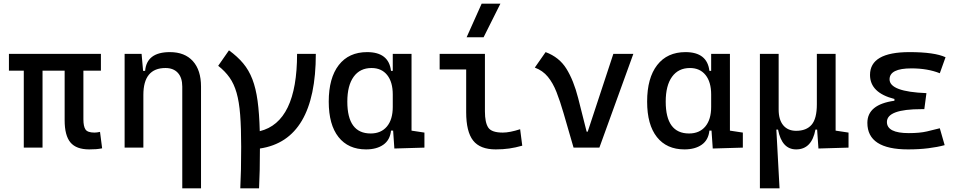

<svg xmlns="http://www.w3.org/2000/svg" viewBox="-20 -815 5313 1060"><path d="M472.7 9.8Q400.9 9.8 368.9 -28.6Q336.9 -66.9 336.9 -151.4V-424.8H214.8V0H111.3V-424.8H29.3V-517.6H537.1V-424.8H440.4V-156.2Q440.4 -117.7 451.9 -100.3Q463.4 -83 502 -83Q508.8 -83 515.9 -84Q522.9 -85 532.2 -86.9L543.9 3.9Q525.9 7.3 510.7 8.5Q495.6 9.8 472.7 9.8Z M986.3 224.6V-336.9Q986.3 -386.2 961.9 -412.8Q937.5 -439.5 893.6 -439.5Q771.5 -439.5 771.5 -291V0H668V-517.6H761.7L770 -423.8H781.2Q790 -527.3 918 -527.3Q1000 -527.3 1044.9 -477.5Q1089.8 -427.7 1089.8 -336.9V224.6Z M1306.6 224.6Q1309.1 176.8 1310.3 119.4Q1311.5 62 1311.5 -4.9Q1311.5 -108.9 1305.9 -181.2Q1300.3 -253.4 1286.1 -302.7Q1272 -352.1 1247.3 -387Q1222.7 -421.9 1184.6 -451.7L1244.1 -537.1Q1290.5 -503.4 1322.3 -465.6Q1354 -427.7 1373.3 -377.7Q1392.6 -327.6 1402.1 -258.1Q1411.6 -188.5 1414.1 -90.8Q1620.1 -141.1 1620.1 -517.6H1723.6Q1723.6 -41 1415 4.9Q1415 68.8 1413.8 123.5Q1412.6 178.2 1410.2 224.6Z M2001 9.8Q1902.8 9.8 1848.9 -58.3Q1794.9 -126.5 1794.9 -253.9Q1794.9 -384.3 1850.3 -455.8Q1905.8 -527.3 2006.8 -527.3Q2126.5 -527.3 2138.7 -423.8H2148.4V-517.6H2252V-93.8L2323.2 -83V0L2157.2 4.9L2150.4 -93.8H2138.7Q2133.3 -42 2096.4 -16.1Q2059.6 9.8 2001 9.8ZM2148.4 -224.6V-293Q2148.4 -362.3 2117.4 -400.9Q2086.4 -439.5 2031.2 -439.5Q1967.3 -439.5 1932.4 -391.1Q1897.5 -342.8 1897.5 -253.9Q1897.5 -78.1 2026.4 -78.1Q2084 -78.1 2116.2 -116.7Q2148.4 -155.3 2148.4 -224.6Z M2716.8 9.8Q2630.4 9.8 2592 -39.1Q2553.7 -87.9 2553.7 -195.3V-431.6H2407.2V-517.6H2657.2V-200.2Q2657.2 -138.7 2675.5 -110.8Q2693.8 -83 2755.9 -83Q2793.9 -83 2851.6 -101.6L2863.3 -10.7Q2825.7 0 2791 4.9Q2756.3 9.8 2716.8 9.8ZM2556.2 -609.4 2639.2 -794.9H2742.7L2649.9 -609.4Z M3146.5 0 3091.3 -190.4Q3072.3 -255.9 3052.5 -306.4Q3032.7 -356.9 3004.6 -391.1Q2976.6 -425.3 2932.6 -441.9L2992.2 -527.3Q3067.4 -499.5 3107.2 -435.3Q3147 -371.1 3171.9 -273.4L3218.8 -87.9H3224.6L3366.2 -517.6H3476.6L3289.1 0Z M3758.8 9.8Q3660.6 9.8 3606.7 -58.3Q3552.7 -126.5 3552.7 -253.9Q3552.7 -384.3 3608.2 -455.8Q3663.6 -527.3 3764.6 -527.3Q3884.3 -527.3 3896.5 -423.8H3906.2V-517.6H4009.8V-93.8L4081.1 -83V0L3915 4.9L3908.2 -93.8H3896.5Q3891.1 -42 3854.2 -16.1Q3817.4 9.8 3758.8 9.8ZM3906.2 -224.6V-293Q3906.2 -362.3 3875.2 -400.9Q3844.2 -439.5 3789.1 -439.5Q3725.1 -439.5 3690.2 -391.1Q3655.3 -342.8 3655.3 -253.9Q3655.3 -78.1 3784.2 -78.1Q3841.8 -78.1 3874 -116.7Q3906.2 -155.3 3906.2 -224.6Z M4375.5 9.8Q4296.4 9.8 4275.4 -99.6H4266.1L4283.7 224.6H4175.3V-517.6H4278.8V-210Q4278.8 -153.8 4304.2 -123.3Q4329.6 -92.8 4375.5 -92.8Q4432.1 -92.8 4460.9 -126.5Q4489.7 -160.2 4489.7 -239.3V-517.6H4593.3V-93.8L4664.6 -83V0L4498.5 4.9L4491.2 -99.6H4481.9Q4461.4 9.8 4375.5 9.8Z M4993.2 9.8Q4768.6 9.8 4768.6 -136.7Q4768.6 -238.3 4918 -258.8V-268.6Q4783.2 -302.7 4783.2 -401.4Q4783.2 -527.3 5001 -527.3Q5139.2 -527.3 5200.2 -499L5168.5 -410.6Q5101.1 -437.5 5011.7 -437.5Q4891.1 -437.5 4891.1 -377Q4891.1 -308.6 5094.7 -300.8L5083 -212.4H5067.4Q4876.5 -212.4 4876.5 -141.6Q4876.5 -80.1 4997.1 -80.1Q5057.6 -80.1 5097.4 -89.4Q5137.2 -98.6 5168.5 -106.9L5195.3 -13.7Q5156.2 -2.9 5105.2 3.4Q5054.2 9.8 4993.2 9.8Z"/></svg>

Font: CaskaydiaCove NFP
Style: Regular
Weight: 400
Designer: Aaron Bell
Foundry: Saja Typeworks
Version: Version 2111.001; VTT 6.35;Nerd Fonts 3.1.1